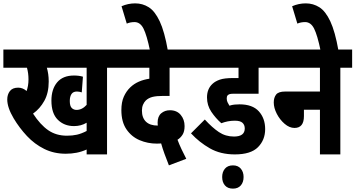

<svg xmlns="http://www.w3.org/2000/svg" viewBox="-20 -916 2109 1139"><path d="M615 -514V0H494V-29Q465 -16 434.5 -10Q404 -4 370 -4Q300 -4 242.5 -32.5Q185 -61 140 -109Q95 -157 61 -214Q23 -278 23 -326Q23 -355 38.5 -375.5Q54 -396 88 -396Q115 -396 138 -376Q143 -391 146 -408Q149 -425 149 -445Q149 -482 140 -514H0V-622H685V-514ZM434 -264Q467 -264 494 -294V-514H258Q263 -497 266 -476.5Q269 -456 269 -432Q269 -365 243 -318Q217 -271 176 -242Q219 -176 266 -143.5Q313 -111 377 -111Q410 -111 436.5 -117Q463 -123 494 -139V-188Q461 -168 419 -168Q361 -168 323 -205.5Q285 -243 285 -319Q285 -387 319 -427.5Q353 -468 419 -468Q449 -468 472 -461L465 -368Q450 -373 436 -373Q414 -373 404 -358Q394 -343 394 -317Q394 -287 405.5 -275.5Q417 -264 434 -264Z M982 65Q968 30 956 -3Q944 -36 936 -65Q923 -64 911 -64Q856 -64 808 -84.5Q760 -105 730 -149Q700 -193 700 -263Q700 -310 714.5 -342.5Q729 -375 753 -398Q775 -419 803.5 -431.5Q832 -444 866 -449V-514H673V-622H1113V-514H986V-347H948Q908 -347 884.5 -341Q861 -335 845 -320Q835 -310 828.5 -295Q822 -280 822 -260Q822 -217 846 -194Q870 -171 916 -171Q915 -180 915 -188Q915 -226 936.5 -244Q958 -262 988 -262Q1029 -262 1052 -234.5Q1075 -207 1075 -168Q1075 -136 1063 -117Q1051 -98 1033 -87Q1043 -60 1057 -30.5Q1071 -1 1085 26Z M870 -615Q851 -707 831.5 -746Q812 -785 778 -785Q753 -785 732 -776L701 -879Q740 -896 782 -896Q826 -896 862.5 -873Q899 -850 927.5 -789.5Q956 -729 976 -615Z M1373 -200Q1351 -200 1331 -196Q1311 -192 1293 -185Q1259 -215 1233.5 -253Q1208 -291 1208 -338Q1208 -389 1241 -419Q1257 -434 1284 -443.5Q1311 -453 1363 -453H1395V-514H1101V-622H1592V-514H1514V-360H1367Q1351 -360 1343.5 -358Q1336 -356 1331 -351Q1325 -345 1325 -333Q1325 -320 1329.5 -310Q1334 -300 1341 -289Q1356 -294 1370.5 -295.5Q1385 -297 1401 -297Q1478 -297 1515.5 -255.5Q1553 -214 1553 -150Q1553 -86 1510.5 -43Q1468 0 1373 0Q1288 0 1225 -36Q1162 -72 1113 -125L1195 -207Q1239 -159 1278.5 -132.5Q1318 -106 1368 -106Q1432 -106 1432 -154Q1432 -175 1418.5 -187.5Q1405 -200 1373 -200ZM1298 134Q1298 104 1314.5 84.5Q1331 65 1362 65Q1392 65 1408.5 84.5Q1425 104 1425 134Q1425 165 1408.5 184Q1392 203 1362 203Q1331 203 1314.5 184Q1298 165 1298 134Z M1580 -622H2069V-514H1999V0H1878V-265H1783V-227Q1783 -157 1727 -157Q1697 -157 1668.5 -181.5Q1640 -206 1622 -241Q1604 -276 1604 -308Q1604 -337 1618 -355Q1632 -373 1672 -373H1878V-514H1580Z M1882 -615Q1863 -707 1843.5 -746Q1824 -785 1790 -785Q1765 -785 1744 -776L1713 -879Q1752 -896 1794 -896Q1838 -896 1874.5 -873Q1911 -850 1939.5 -789.5Q1968 -729 1988 -615Z"/></svg>

Font: Noto Sans Devanagari UI ExtraCondensed
Style: Bold
Weight: 700
Width: 2
Designer: Jelle Bosma - Monotype Design Team
Foundry: Monotype Imaging Inc.
Version: Version 2.004